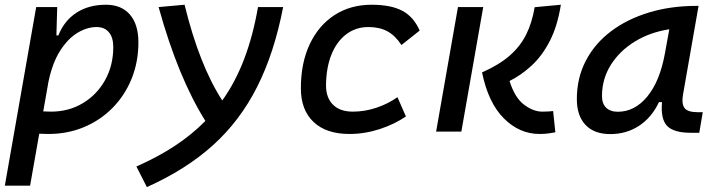

<svg xmlns="http://www.w3.org/2000/svg" viewBox="-23 -547 2973 798"><path d="M102.1 224.6H-2.9L127.4 -517.6H214.8L211.4 -399.9H219.7Q243.7 -460.9 294.7 -494.1Q345.7 -527.3 417.5 -527.3Q481.4 -527.3 516.8 -486.6Q552.2 -445.8 552.2 -371.1Q552.2 -289.6 524.2 -220.2Q496.1 -150.9 445.3 -99.1Q394.5 -47.4 326.4 -18.8Q258.3 9.8 178.2 9.8Q159.7 9.8 140.1 8.8ZM156.7 -84Q172.4 -83 189 -83Q262.7 -83 321.3 -118.2Q379.9 -153.3 413.8 -214.1Q447.8 -274.9 447.8 -351.6Q447.8 -391.1 429.7 -412.8Q411.6 -434.6 378.4 -434.6Q339.4 -434.6 299.6 -410.9Q259.8 -387.2 227.3 -336.7Q194.8 -286.1 178.2 -206.1Z M587.4 230.5 543.9 145Q631.8 106.4 703.1 59.6Q774.4 12.7 830.6 -44.4Q717.3 -224.6 636.2 -517.6L744.1 -527.3Q805.7 -275.4 900.9 -129.4Q956.1 -207 992.4 -303.2Q1028.8 -399.4 1049.3 -517.6H1153.8Q1117.2 -327.6 1045.9 -186.3Q974.6 -44.9 862.1 56.6Q749.5 158.2 587.4 230.5Z M1443.4 -83Q1494.1 -83 1542.7 -99.6Q1591.3 -116.2 1628.9 -143.1L1664.1 -63Q1616.2 -30.3 1554.7 -10.3Q1493.2 9.8 1429.2 9.8Q1333 9.8 1280.3 -40Q1227.5 -89.8 1227.5 -180.2Q1227.5 -285.2 1264.2 -363Q1300.8 -440.9 1366.9 -484.1Q1433.1 -527.3 1522 -527.3Q1602.1 -527.3 1649.4 -502Q1696.8 -476.6 1721.2 -419.9L1645.5 -359.9Q1620.1 -398.9 1587.4 -416.7Q1554.7 -434.6 1508.3 -434.6Q1455.6 -434.6 1415.8 -404.3Q1376 -374 1354.2 -319.3Q1332.5 -264.6 1332 -190.9Q1332.5 -139.6 1361.6 -111.3Q1390.6 -83 1443.4 -83Z M2219.2 9.8Q2136.2 9.8 2071.3 -54.9Q2006.3 -119.6 1980.5 -246.1Q2051.3 -277.3 2095.5 -315.9Q2139.6 -354.5 2164.1 -403.8Q2188.5 -453.1 2199.2 -517.1L2308.1 -527.3Q2293.9 -438 2262 -376.2Q2230 -314.5 2186.5 -274.4Q2143.1 -234.4 2094.7 -210.4Q2116.7 -140.6 2155.3 -111.8Q2193.8 -83 2231 -83Q2247.1 -83 2256.1 -83.7Q2265.1 -84.5 2275.9 -85.4L2285.2 2.9Q2270 5.9 2254.6 7.8Q2239.3 9.8 2219.2 9.8ZM1789.6 0 1880.4 -517.6H1985.4L1894.5 0Z M2513.2 10.3Q2446.8 10.3 2410.6 -27.8Q2374.5 -65.9 2374.5 -135.3Q2374.5 -223.1 2411.9 -294.7Q2449.2 -366.2 2516.6 -417Q2584 -467.8 2674.3 -495.1Q2764.6 -522.5 2870.6 -522.5H2880.4L2815.9 -154.8Q2809.1 -115.7 2822 -98.1Q2835 -80.6 2877.9 -80.6H2897.9L2883.3 4.9H2848.6Q2776.9 4.9 2749.5 -23.9Q2722.2 -52.7 2728.5 -122.6H2715.8Q2686 -59.1 2633.5 -24.4Q2581.1 10.3 2513.2 10.3ZM2544.9 -82.5Q2615.2 -82.5 2667.5 -146Q2719.7 -209.5 2740.7 -325.7L2758.8 -425.3Q2678.7 -413.1 2615.5 -374.3Q2552.2 -335.4 2515.6 -277.1Q2479 -218.8 2479 -147.5Q2479 -116.2 2496.3 -99.4Q2513.7 -82.5 2544.9 -82.5Z"/></svg>

Font: Cascadia Mono
Style: Italic
Weight: 400
Italic angle: -10°
Monospace: yes
Designer: Aaron Bell
Foundry: Saja Typeworks
Version: Version 2404.023; ttfautohint (v1.8.4)